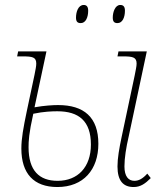

<svg xmlns="http://www.w3.org/2000/svg" viewBox="-20 -743 665 773"><path d="M453 -650C473 -650 483 -673 483 -700C483 -717 476 -723 464 -723C444 -723 434 -695 434 -672C434 -655 441 -650 453 -650ZM305 -650C325 -650 335 -673 335 -700C335 -717 328 -723 317 -723C295 -723 286 -695 286 -672C286 -655 293 -650 305 -650ZM211 10C316 10 376 -60 376 -164C376 -271 318 -320 214 -320C194 -320 158 -318 119 -311L167 -536H53L49 -516H70C111 -516 126 -513 126 -487C126 -477 123 -462 119 -442L88 -296C74 -229 66 -185 66 -145C66 -44 116 10 211 10ZM518 10C546 10 565 -4 587 -26L573 -44C555 -24 539 -15 521 -15C497 -15 481 -33 481 -73C481 -107 488 -150 498 -193L571 -536H457L453 -516H474C514 -516 530 -513 530 -487C530 -476 526 -459 522 -438L470 -193C460 -146 453 -106 453 -73C453 -14 477 10 518 10ZM212 -15C138 -15 95 -56 95 -150C95 -174 96 -205 114 -285C156 -294 191 -295 211 -295C297 -295 346 -256 346 -161C346 -70 293 -15 212 -15Z"/></svg>

Font: Noto Serif SemiCondensed Thin
Style: Italic
Weight: 100
Width: 4
Italic angle: -12°
Designer: Monotype Design Team
Foundry: Monotype Imaging Inc.
Version: Version 2.013